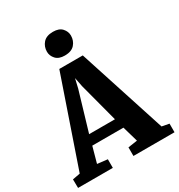

<svg xmlns="http://www.w3.org/2000/svg" viewBox="-239 -1129 1186 1275"><g transform="rotate(-30 354.0 -491.0)"><path d="M41.5 -77 271.5 -746.5H451.5L668.5 -76.5L724 -66V0H409V-66L480 -76.5L445.5 -196H206.5L173 -75L251 -66V0H-15.5L-16.5 -66ZM424.5 -272.5 345.5 -571.5 331.5 -642 315 -571 226.5 -272.5ZM348.5 -805Q303 -805 280.2 -830Q257.5 -855 257.5 -886Q257.5 -925.5 282.2 -953.5Q307 -981.5 357.5 -981.5H358.5Q404.5 -981.5 427 -956.5Q449.5 -931.5 449.5 -900.5Q449.5 -861 424.8 -833Q400 -805 349.5 -805Z"/></g></svg>

Font: Merriweather Light 18pt Black
Style: Regular
Weight: 900
Version: Version 2.100